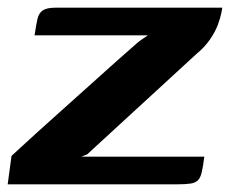

<svg xmlns="http://www.w3.org/2000/svg" viewBox="-31 -480 599 500"><path d="M181 -72H501Q498 -47 494.5 -32Q491 -17 484.5 -10.5Q478 -4 465.5 -2Q453 0 430 0H-11L-1 -74Q0 -75 18 -91.5Q36 -108 65 -134.5Q94 -161 129.5 -192.5Q165 -224 201.5 -257Q238 -290 270 -318.5Q302 -347 325 -367Q333 -374 341.5 -379.5Q350 -385 354 -388H59Q63 -415 66.5 -430.5Q70 -446 80.5 -453Q91 -460 114 -460H548Q548 -459 545.5 -446.5Q543 -434 536.5 -416Q530 -398 516 -377.5Q502 -357 480 -339L196 -78Z"/></svg>

Font: Genos Thin SemiBold
Style: Italic
Weight: 600
Italic angle: -8°
Version: Version 1.010